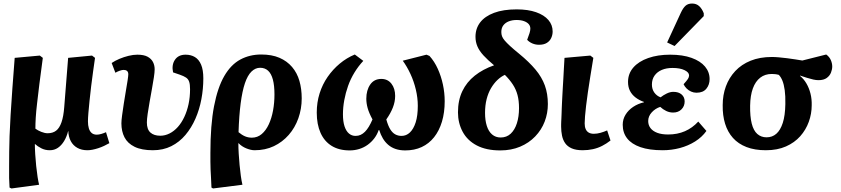

<svg xmlns="http://www.w3.org/2000/svg" viewBox="-20 -835 4751 1085"><path d="M45 230 34 225Q32 199 31.5 171Q31 143 31.5 106.5Q32 70 32 22Q32 -13 34 -66Q36 -119 40 -187Q44 -255 50 -336Q56 -417 63 -508L205 -521L222 -508Q210 -423 202.5 -360Q195 -297 189.5 -250.5Q184 -204 182 -170Q180 -136 180 -108Q193 -98 213 -90Q233 -82 249 -82Q278 -82 297 -96.5Q316 -111 327.5 -144Q339 -177 343 -230L365 -508L500 -521L517 -508Q512 -472 506 -430.5Q500 -389 495 -346.5Q490 -304 486 -265.5Q482 -227 479.5 -197Q477 -167 477 -149Q477 -127 482 -110Q487 -93 498 -83.5Q509 -74 527 -74Q538 -74 552 -78Q566 -82 579 -88L598 -26Q584 -18 568 -10.5Q552 -3 535 2.5Q518 8 502.5 11Q487 14 474 14Q441 14 417 0.5Q393 -13 380 -37.5Q367 -62 366 -94H365Q357 -62 342 -37.5Q327 -13 307 0.5Q287 14 261 14Q235 14 213.5 3Q192 -8 178 -21H177Q177 4 179 36.5Q181 69 184.5 103Q188 137 192.5 165.5Q197 194 201 209Z M844 14Q780 14 740.5 -5.5Q701 -25 683.5 -59Q666 -93 666 -138Q666 -154 670 -183.5Q674 -213 679.5 -249Q685 -285 691 -319.5Q697 -354 701 -380Q705 -406 705 -415Q705 -428 698 -434Q691 -440 679 -440Q670 -440 657 -435.5Q644 -431 632 -424L611 -479Q630 -492 655 -502.5Q680 -513 706.5 -519.5Q733 -526 756 -526Q793 -526 814 -514.5Q835 -503 844.5 -484.5Q854 -466 854 -443Q854 -427 849.5 -397.5Q845 -368 838.5 -332Q832 -296 825.5 -259.5Q819 -223 814.5 -192Q810 -161 810 -143Q810 -104 830 -86Q850 -68 886 -68Q913 -68 938.5 -81Q964 -94 985 -117.5Q1006 -141 1021.5 -174Q1037 -207 1045.5 -246.5Q1054 -286 1054 -331Q1054 -358 1049 -373Q1044 -388 1031.5 -396.5Q1019 -405 996 -413L958 -426Q949 -468 968.5 -497Q988 -526 1029 -526Q1059 -526 1081.5 -512.5Q1104 -499 1116.5 -469.5Q1129 -440 1129 -392Q1129 -333 1118 -274.5Q1107 -216 1084.5 -164.5Q1062 -113 1028 -72.5Q994 -32 948 -9Q902 14 844 14Z M1184 230 1175 225Q1174 195 1172.5 170.5Q1171 146 1170 123.5Q1169 101 1169 78.5Q1169 56 1169 29Q1169 -128 1189.5 -234.5Q1210 -341 1247.5 -405.5Q1285 -470 1338 -498.5Q1391 -527 1456 -527Q1516 -527 1559 -508.5Q1602 -490 1630.5 -456.5Q1659 -423 1672 -378Q1685 -333 1685 -279Q1685 -220 1666 -166.5Q1647 -113 1611.5 -72.5Q1576 -32 1527.5 -9Q1479 14 1419 14Q1398 14 1372 3.5Q1346 -7 1328 -26H1327Q1327 2 1329 34Q1331 66 1334 98.5Q1337 131 1341 159.5Q1345 188 1350 209ZM1403 -57Q1435 -57 1459 -77.5Q1483 -98 1499 -132.5Q1515 -167 1523 -210.5Q1531 -254 1531 -301Q1531 -352 1522 -385.5Q1513 -419 1495 -435.5Q1477 -452 1450 -452Q1423 -452 1401 -430.5Q1379 -409 1364 -364.5Q1349 -320 1340 -251Q1331 -182 1328 -88Q1347 -72 1365 -64.5Q1383 -57 1403 -57Z M1956 15Q1896 15 1854.5 -10.5Q1813 -36 1791.5 -84Q1770 -132 1770 -199Q1770 -256 1786 -307Q1802 -358 1831.5 -400.5Q1861 -443 1900 -475.5Q1939 -508 1985 -527L2033 -491Q2005 -461 1983 -425Q1961 -389 1947 -349.5Q1933 -310 1925.5 -269Q1918 -228 1918 -189Q1918 -148 1927 -121Q1936 -94 1952 -80.5Q1968 -67 1989 -67Q2005 -67 2018 -73Q2031 -79 2042.5 -90.5Q2054 -102 2064.5 -119.5Q2075 -137 2085 -160Q2065 -197 2057.5 -224.5Q2050 -252 2050 -277Q2050 -325 2072 -357Q2094 -389 2135 -389Q2171 -389 2192 -362Q2213 -335 2213 -293Q2213 -260 2200 -227Q2187 -194 2163 -160Q2173 -124 2185.5 -104Q2198 -84 2214 -75.5Q2230 -67 2249 -67Q2276 -67 2296.5 -86.5Q2317 -106 2329 -143.5Q2341 -181 2341 -237Q2341 -282 2330 -328.5Q2319 -375 2299.5 -417Q2280 -459 2256 -492L2390 -526L2407 -519Q2435 -488 2454 -446Q2473 -404 2483 -357Q2493 -310 2493 -263Q2493 -199 2477.5 -147.5Q2462 -96 2433 -59.5Q2404 -23 2363 -4Q2322 15 2270 15Q2240 15 2216 7Q2192 -1 2174 -16.5Q2156 -32 2143.5 -53Q2131 -74 2123 -100H2120Q2111 -74 2095 -53Q2079 -32 2057.5 -16.5Q2036 -1 2010 7Q1984 15 1956 15Z M2807 15Q2728 15 2674.5 -13Q2621 -41 2594.5 -90.5Q2568 -140 2568 -200Q2568 -268 2592.5 -319.5Q2617 -371 2663 -407.5Q2709 -444 2772 -466Q2736 -496 2712.5 -521.5Q2689 -547 2678 -572.5Q2667 -598 2667 -627Q2667 -674 2693.5 -708.5Q2720 -743 2772 -762.5Q2824 -782 2900 -782Q2964 -782 3009.5 -766Q3055 -750 3079 -722Q3103 -694 3103 -657Q3103 -638 3095 -620.5Q3087 -603 3070 -592.5Q3053 -582 3026 -582Q3006 -582 2988.5 -589.5Q2971 -597 2959 -610Q2968 -633 2972.5 -648Q2977 -663 2977 -673Q2977 -688 2968 -698.5Q2959 -709 2941.5 -715.5Q2924 -722 2899 -722Q2875 -722 2855.5 -714.5Q2836 -707 2824.5 -692Q2813 -677 2813 -654Q2813 -641 2817 -630Q2821 -619 2832 -606Q2843 -593 2862.5 -575Q2882 -557 2914 -531Q2970 -485 3006 -442Q3042 -399 3059 -352Q3076 -305 3076 -247Q3076 -195 3058 -148Q3040 -101 3004.5 -64Q2969 -27 2919 -6Q2869 15 2807 15ZM2809 -58Q2843 -58 2866 -79.5Q2889 -101 2901 -138.5Q2913 -176 2913 -224Q2913 -266 2904.5 -298Q2896 -330 2878 -357.5Q2860 -385 2833 -412Q2811 -402 2791 -383Q2771 -364 2755 -337Q2739 -310 2730 -275Q2721 -240 2721 -197Q2721 -155 2731 -123.5Q2741 -92 2761 -75Q2781 -58 2809 -58Z M3273 14Q3235 14 3211 3.5Q3187 -7 3174 -25.5Q3161 -44 3156 -68.5Q3151 -93 3151 -119Q3151 -124 3151 -131.5Q3151 -139 3151.5 -148Q3152 -157 3152.5 -168Q3153 -179 3153.5 -192.5Q3154 -206 3154.5 -222Q3155 -238 3156 -256.5Q3157 -275 3158 -296Q3159 -317 3160.5 -341Q3162 -365 3163.5 -391.5Q3165 -418 3166.5 -447Q3168 -476 3170 -508L3316 -521L3333 -508Q3324 -453 3316 -403.5Q3308 -354 3302 -312.5Q3296 -271 3292 -237Q3288 -203 3286 -178Q3284 -153 3284 -138Q3284 -119 3289.5 -106Q3295 -93 3306.5 -86Q3318 -79 3336 -79Q3354 -79 3373.5 -84.5Q3393 -90 3411 -98L3430 -41Q3407 -23 3382.5 -10.5Q3358 2 3330.5 8Q3303 14 3273 14Z M3725 14Q3649 14 3599 -3.5Q3549 -21 3524 -53Q3499 -85 3499 -130Q3499 -161 3515 -187Q3531 -213 3558 -231Q3585 -249 3619 -257V-259Q3591 -269 3571 -284.5Q3551 -300 3540 -321.5Q3529 -343 3529 -372Q3529 -419 3559 -453.5Q3589 -488 3643 -507Q3697 -526 3767 -526Q3838 -526 3888 -508Q3938 -490 3964 -459Q3990 -428 3990 -388Q3990 -356 3971.5 -333.5Q3953 -311 3916 -311Q3900 -311 3885.5 -317.5Q3871 -324 3860 -335Q3849 -346 3843 -359Q3861 -379 3867.5 -389Q3874 -399 3874 -409Q3874 -426 3848.5 -438.5Q3823 -451 3780 -451Q3746 -451 3720 -440Q3694 -429 3679 -408Q3664 -387 3664 -357Q3664 -331 3677.5 -312Q3691 -293 3713 -285Q3728 -297 3747.5 -306.5Q3767 -316 3785 -316Q3815 -316 3832 -301Q3849 -286 3849 -262Q3849 -235 3831 -217Q3813 -199 3784 -199Q3763 -199 3744.5 -208Q3726 -217 3711 -231Q3683 -222 3663 -200Q3643 -178 3643 -151Q3643 -128 3656 -111Q3669 -94 3694 -84.5Q3719 -75 3756 -75Q3808 -75 3850.5 -93.5Q3893 -112 3926 -148L3972 -95Q3947 -60 3908 -35.5Q3869 -11 3822 1.5Q3775 14 3725 14ZM3792 -575 3750 -595 3827 -762Q3840 -790 3854 -802.5Q3868 -815 3891 -815Q3915 -815 3931 -800.5Q3947 -786 3957 -760V-744Z M4308 14Q4245 14 4198.5 -4Q4152 -22 4122 -55.5Q4092 -89 4077.5 -136Q4063 -183 4064 -241Q4064 -298 4082 -347Q4100 -396 4135 -433.5Q4170 -471 4222 -492Q4274 -513 4342 -513Q4359 -513 4381.5 -511Q4404 -509 4428 -506Q4452 -503 4474 -499.5Q4496 -496 4514 -493L4649 -527Q4667 -514 4675 -495.5Q4683 -477 4683 -459Q4683 -443 4676 -425Q4669 -407 4652 -394.5Q4635 -382 4605 -382Q4592 -382 4576 -385.5Q4560 -389 4541 -395Q4522 -401 4501 -408V-406Q4522 -389 4537 -363.5Q4552 -338 4560 -306.5Q4568 -275 4567 -240Q4567 -192 4550.5 -146.5Q4534 -101 4502 -65Q4470 -29 4421.5 -7.5Q4373 14 4308 14ZM4312 -59Q4344 -59 4367 -79Q4390 -99 4403.5 -140.5Q4417 -182 4418 -247Q4419 -293 4414.5 -325.5Q4410 -358 4401.5 -379Q4393 -400 4381 -412Q4370 -415 4360 -416Q4350 -417 4341 -417Q4303 -417 4276 -396Q4249 -375 4234.5 -335.5Q4220 -296 4219 -238Q4218 -177 4228 -137Q4238 -97 4259.5 -78Q4281 -59 4312 -59Z"/></svg>

Font: Literata
Style: Bold Italic
Weight: 700
Italic angle: -2°
Designer: Latin by Veronika Burian and Jose Scaglione. Greek by Irene Vlachou. Cyrillic by Vera Evstafieva
Foundry: TypeTogether
Version: Version 3.103;gftools[0.9.29]